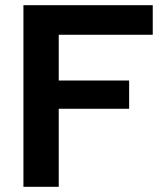

<svg xmlns="http://www.w3.org/2000/svg" viewBox="-20 -720 635 740"><path d="M70.3 0V-700H568.7V-586H206.4V-409.7H477.7V-300.8H206.4V0Z"/></svg>

Font: Envelope Sans Variable
Style: Regular
Weight: 500
Designer: Andreas Rasmussen / Norman Anderson
Foundry: mail.de GmbH
Version: Version 1.150